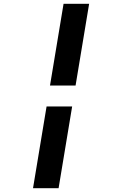

<svg xmlns="http://www.w3.org/2000/svg" viewBox="-20 -843 640 1006"><path d="M242 -395 313 -823H447L376 -395ZM153 143 224 -285H358L287 143Z"/></svg>

Font: Iosevka Aile Extrabold Oblique
Style: Regular
Weight: 800
Italic angle: -9°
Designer: Belleve Invis
Foundry: Belleve Invis
Version: Version 31.1.0; ttfautohint (v1.8.4)